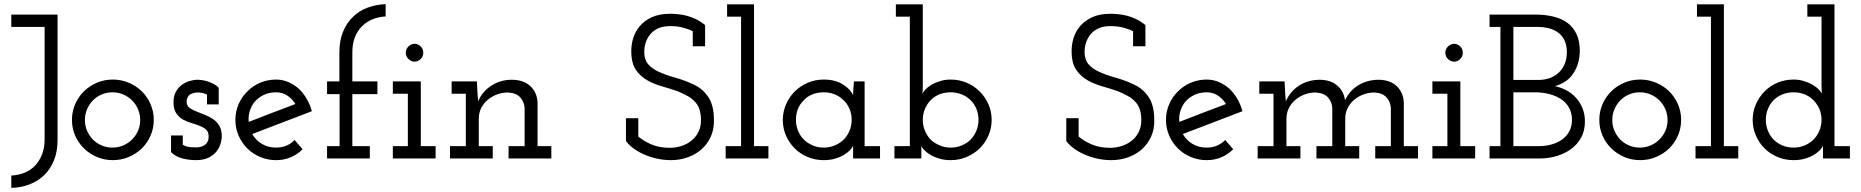

<svg xmlns="http://www.w3.org/2000/svg" viewBox="-20 -771 9054 934"><path d="M195 81Q165 110 123.5 126Q82 142 35 143V83Q70 81 100 69Q130 57 151 34Q172 12 184.5 -20Q197 -52 197 -93V-640H35V-700H260V-90Q260 -34 242.5 9Q225 52 195 81Z M670 -49Q643 -23 606.5 -7.5Q570 8 529 8Q487 8 451 -7.5Q415 -23 388 -49.5Q361 -76 345.5 -111.5Q330 -147 330 -188Q330 -228 345.5 -264Q361 -300 388 -326.5Q415 -353 451 -368.5Q487 -384 529 -384Q570 -384 606.5 -368.5Q643 -353 670 -326.5Q697 -300 712.5 -264Q728 -228 728 -188Q728 -147 712.5 -111.5Q697 -76 670 -49ZM432 -92Q450 -74 474.5 -63.5Q499 -53 527 -53Q555 -53 579.5 -63.5Q604 -74 622.5 -92.5Q641 -111 651.5 -135Q662 -159 662 -187Q662 -215 651.5 -239.5Q641 -264 622.5 -282.5Q604 -301 579.5 -311.5Q555 -322 527 -322Q499 -322 474.5 -311.5Q450 -301 432 -282.5Q414 -264 403.5 -239.5Q393 -215 393 -187Q393 -159 403.5 -135Q414 -111 432 -92Z M1033 -34Q1019 -16 994.5 -4Q970 8 933 8Q899 8 866.5 -0.5Q834 -9 812 -31V-112H869V-67Q884 -58 899.5 -56Q915 -54 935 -54Q946 -54 957 -57Q968 -60 978 -67Q985 -73 990 -82.5Q995 -92 995 -106Q995 -128 983.5 -139.5Q972 -151 953 -158Q934 -166 911.5 -172.5Q889 -179 869 -190Q850 -201 837 -220.5Q824 -240 824 -274Q824 -303 835 -323.5Q846 -344 863 -357Q880 -370 901 -376.5Q922 -383 940 -383Q951 -383 964.5 -381Q978 -379 993 -374Q1007 -369 1020.5 -362Q1034 -355 1044 -344V-263H987V-311Q977 -316 966 -318.5Q955 -321 942 -321Q931 -321 920.5 -318Q910 -315 902 -310Q895 -303 891 -294Q887 -285 888 -273Q889 -256 902.5 -246Q916 -236 935 -229Q954 -221 976 -212.5Q998 -204 1016 -192Q1035 -179 1047 -159Q1059 -139 1059 -107Q1059 -92 1053 -72Q1047 -52 1033 -34Z M1452 -45Q1427 -20 1394.5 -6Q1362 8 1323 8Q1282 8 1245.5 -7.5Q1209 -23 1183 -49Q1156 -76 1140.5 -111.5Q1125 -147 1125 -188Q1125 -228 1140.5 -264Q1156 -300 1183 -326Q1209 -353 1245.5 -368.5Q1282 -384 1323 -384Q1354 -384 1382 -372Q1410 -360 1433 -340Q1455 -319 1471.5 -291Q1488 -263 1497 -230Q1424 -202 1352 -174.5Q1280 -147 1207 -119Q1224 -89 1254 -71Q1284 -53 1323 -53Q1350 -53 1373 -62.5Q1396 -72 1413 -90ZM1323 -322Q1290 -322 1263.5 -309.5Q1237 -297 1218 -275Q1203 -256 1195 -231Q1187 -206 1190 -178Q1247 -200 1303.5 -222Q1360 -244 1417 -265Q1401 -291 1377 -306.5Q1353 -322 1323 -322Z M1779 0H1571V-60H1632V-313H1571V-375H1631V-517Q1631 -573 1648.5 -616Q1666 -659 1696 -688Q1726 -718 1767.5 -733.5Q1809 -749 1856 -751V-691Q1822 -689 1793 -677.5Q1764 -666 1742 -644Q1719 -622 1706.5 -590Q1694 -558 1694 -516V-375H1816V-313H1694V-60H1779Z M2099 0H1891V-60H1964V-315H1891V-375H2027V-60H2099ZM2039 -514Q2039 -496 2026 -483.5Q2013 -471 1997 -471Q1981 -471 1967.5 -483.5Q1954 -496 1954 -514.5Q1954 -533 1967.5 -545.5Q1981 -558 1997 -558Q2013 -558 2026 -545.5Q2039 -533 2039 -514Z M2377 0H2169V-60H2246V-315H2177V-375H2300L2301 -353Q2302 -332 2303 -315.5Q2304 -299 2306 -278Q2326 -326 2370.5 -354.5Q2415 -383 2469 -383Q2527 -383 2560 -352Q2593 -321 2595 -271V-60H2662V0H2454V-60H2532V-246Q2530 -276 2510.5 -297.5Q2491 -319 2451 -321Q2423 -321 2397.5 -311.5Q2372 -302 2352 -285Q2332 -268 2320.5 -244.5Q2309 -221 2309 -193V-60H2377Z M3392 -44Q3363 -19 3325 -5.5Q3287 8 3244 8Q3206 8 3171 -0.5Q3136 -9 3108 -22Q3080 -35 3058.5 -51.5Q3037 -68 3025 -85V-196H3085V-107Q3112 -84 3150 -68Q3188 -52 3238 -52Q3268 -52 3295.5 -61Q3323 -70 3344 -87Q3365 -104 3377.5 -129Q3390 -154 3390 -186Q3390 -212 3384 -234Q3378 -256 3365 -271Q3348 -291 3326.5 -303Q3305 -315 3279 -326Q3243 -339 3203.5 -350Q3164 -361 3131 -379Q3097 -398 3074.5 -429.5Q3052 -461 3051 -517Q3050 -550 3059.5 -583Q3069 -616 3091.5 -643Q3114 -670 3150.5 -687Q3187 -704 3240 -704Q3257 -704 3278 -702Q3299 -700 3320.5 -694.5Q3342 -689 3365 -678Q3388 -667 3410 -649V-546H3350V-619Q3331 -629 3303 -636.5Q3275 -644 3240 -644Q3207 -644 3183 -633.5Q3159 -623 3144 -605Q3129 -587 3121.5 -565Q3114 -543 3114 -519Q3114 -482 3131.5 -460.5Q3149 -439 3178 -425Q3215 -407 3264 -393.5Q3313 -380 3358 -358Q3400 -338 3426.5 -297.5Q3453 -257 3453 -187Q3454 -142 3437.5 -106Q3421 -70 3392 -44Z M3718 0H3510V-60H3585V-690H3517V-750H3648V-60H3718Z M4261 0H4130V-30Q4130 -39 4130 -46Q4130 -53 4130 -62Q4126 -52 4114.5 -40Q4103 -28 4084.5 -17Q4066 -6 4041.5 1Q4017 8 3987 8Q3945 8 3908.5 -7.5Q3872 -23 3845.5 -49.5Q3819 -76 3803.5 -111.5Q3788 -147 3788 -187Q3788 -227 3803.5 -263Q3819 -299 3845.5 -325.5Q3872 -352 3908.5 -368Q3945 -384 3987 -384Q4044 -384 4081 -360Q4118 -336 4130 -308Q4130 -324 4131.5 -341Q4133 -358 4134 -375H4186V-60H4261ZM3987 -322Q3957 -322 3931 -311.5Q3905 -301 3888 -281Q3870 -263 3861 -239.5Q3852 -216 3852 -188Q3852 -157 3864 -130.5Q3876 -104 3897 -86Q3915 -71 3937.5 -62Q3960 -53 3987 -53Q4015 -53 4039.5 -63Q4064 -73 4082 -90Q4101 -108 4112 -133.5Q4123 -159 4123 -188Q4123 -217 4112 -242.5Q4101 -268 4082 -285Q4064 -303 4039.5 -312.5Q4015 -322 3987 -322Z M4331 0V-60H4406V-690H4338V-750H4469V-350Q4469 -339 4468.5 -332Q4468 -325 4467 -314Q4471 -324 4481 -335Q4491 -346 4510 -357.5Q4529 -369 4553 -376.5Q4577 -384 4605 -384Q4646 -384 4682.5 -368.5Q4719 -353 4746 -326Q4773 -299 4788.5 -263.5Q4804 -228 4804 -188Q4804 -148 4788.5 -112Q4773 -76 4746 -49.5Q4719 -23 4682.5 -7.5Q4646 8 4605 8Q4575 8 4550.5 1Q4526 -6 4507.5 -17Q4489 -28 4477 -40Q4465 -52 4462 -62Q4462 -53 4462 -46Q4462 -39 4462 -30V0ZM4605 -322Q4574 -322 4548.5 -311.5Q4523 -301 4505 -281Q4488 -263 4478.5 -239Q4469 -215 4469 -188Q4469 -159 4480 -133.5Q4491 -108 4510 -89Q4529 -73 4553 -63Q4577 -53 4605 -53Q4634 -53 4658.5 -63.5Q4683 -74 4701 -91Q4719 -110 4729.5 -134.5Q4740 -159 4740 -188Q4740 -218 4729 -243.5Q4718 -269 4698 -287Q4681 -303 4656.5 -312.5Q4632 -322 4605 -322Z M5534 -44Q5505 -19 5467 -5.5Q5429 8 5386 8Q5348 8 5313 -0.5Q5278 -9 5250 -22Q5222 -35 5200.5 -51.5Q5179 -68 5167 -85V-196H5227V-107Q5254 -84 5292 -68Q5330 -52 5380 -52Q5410 -52 5437.5 -61Q5465 -70 5486 -87Q5507 -104 5519.5 -129Q5532 -154 5532 -186Q5532 -212 5526 -234Q5520 -256 5507 -271Q5490 -291 5468.5 -303Q5447 -315 5421 -326Q5385 -339 5345.5 -350Q5306 -361 5273 -379Q5239 -398 5216.5 -429.5Q5194 -461 5193 -517Q5192 -550 5201.5 -583Q5211 -616 5233.5 -643Q5256 -670 5292.5 -687Q5329 -704 5382 -704Q5399 -704 5420 -702Q5441 -700 5462.5 -694.5Q5484 -689 5507 -678Q5530 -667 5552 -649V-546H5492V-619Q5473 -629 5445 -636.5Q5417 -644 5382 -644Q5349 -644 5325 -633.5Q5301 -623 5286 -605Q5271 -587 5263.5 -565Q5256 -543 5256 -519Q5256 -482 5273.5 -460.5Q5291 -439 5320 -425Q5357 -407 5406 -393.5Q5455 -380 5500 -358Q5542 -338 5568.5 -297.5Q5595 -257 5595 -187Q5596 -142 5579.5 -106Q5563 -70 5534 -44Z M5979 -45Q5954 -20 5921.5 -6Q5889 8 5850 8Q5809 8 5772.5 -7.5Q5736 -23 5710 -49Q5683 -76 5667.5 -111.5Q5652 -147 5652 -188Q5652 -228 5667.5 -264Q5683 -300 5710 -326Q5736 -353 5772.5 -368.5Q5809 -384 5850 -384Q5881 -384 5909 -372Q5937 -360 5960 -340Q5982 -319 5998.5 -291Q6015 -263 6024 -230Q5951 -202 5879 -174.5Q5807 -147 5734 -119Q5751 -89 5781 -71Q5811 -53 5850 -53Q5877 -53 5900 -62.5Q5923 -72 5940 -90ZM5850 -322Q5817 -322 5790.5 -309.5Q5764 -297 5745 -275Q5730 -256 5722 -231Q5714 -206 5717 -178Q5774 -200 5830.5 -222Q5887 -244 5944 -265Q5928 -291 5904 -306.5Q5880 -322 5850 -322Z M6306 0H6098V-60H6175V-315H6106V-375H6229L6230 -353Q6231 -332 6232 -315.5Q6233 -299 6235 -278Q6256 -326 6298.5 -354Q6341 -382 6398 -383Q6452 -383 6484.5 -355.5Q6517 -328 6523 -283Q6544 -329 6586.5 -355.5Q6629 -382 6684 -383Q6742 -383 6774.5 -352Q6807 -321 6809 -271V-60H6878V0H6670V-60H6746V-246Q6744 -276 6724.5 -297.5Q6705 -319 6666 -321Q6638 -321 6612.5 -311.5Q6587 -302 6567.5 -285.5Q6548 -269 6536 -245.5Q6524 -222 6524 -195V-60H6592V0H6384V-60H6461V-246Q6459 -276 6439.5 -297.5Q6420 -319 6380 -321Q6352 -321 6326.5 -311.5Q6301 -302 6281 -285Q6261 -268 6249.5 -244.5Q6238 -221 6238 -193V-60H6306Z M7156 0H6948V-60H7021V-315H6948V-375H7084V-60H7156ZM7096 -514Q7096 -496 7083 -483.5Q7070 -471 7054 -471Q7038 -471 7024.5 -483.5Q7011 -496 7011 -514.5Q7011 -533 7024.5 -545.5Q7038 -558 7054 -558Q7070 -558 7083 -545.5Q7096 -533 7096 -514Z M7469 0H7226V-60H7279V-640H7226V-700H7451Q7498 -700 7538 -690Q7578 -680 7606 -659Q7634 -638 7649.5 -604.5Q7665 -571 7665 -525Q7665 -463 7635 -416Q7605 -369 7544 -352Q7572 -346 7599 -332Q7626 -318 7646 -296Q7666 -274 7678 -245Q7690 -216 7690 -180Q7690 -135 7671.5 -101.5Q7653 -68 7622 -45.5Q7591 -23 7551 -11.5Q7511 0 7469 0ZM7342 -322V-60H7463Q7497 -60 7526.5 -68Q7556 -76 7578.5 -92Q7601 -108 7614 -132Q7627 -156 7627 -188Q7627 -223 7612 -248.5Q7597 -274 7572 -290Q7547 -306 7514.5 -314Q7482 -322 7448 -322ZM7342 -640V-382H7461Q7526 -382 7564 -419Q7602 -456 7602 -517Q7602 -551 7590.5 -575Q7579 -599 7559 -613Q7540 -627 7514.5 -633.5Q7489 -640 7458 -640Z M8100 -49Q8073 -23 8036.5 -7.5Q8000 8 7959 8Q7917 8 7881 -7.5Q7845 -23 7818 -49.5Q7791 -76 7775.5 -111.5Q7760 -147 7760 -188Q7760 -228 7775.5 -264Q7791 -300 7818 -326.5Q7845 -353 7881 -368.5Q7917 -384 7959 -384Q8000 -384 8036.5 -368.5Q8073 -353 8100 -326.5Q8127 -300 8142.5 -264Q8158 -228 8158 -188Q8158 -147 8142.5 -111.5Q8127 -76 8100 -49ZM7862 -92Q7880 -74 7904.5 -63.5Q7929 -53 7957 -53Q7985 -53 8009.5 -63.5Q8034 -74 8052.5 -92.5Q8071 -111 8081.5 -135Q8092 -159 8092 -187Q8092 -215 8081.5 -239.5Q8071 -264 8052.5 -282.5Q8034 -301 8009.5 -311.5Q7985 -322 7957 -322Q7929 -322 7904.5 -311.5Q7880 -301 7862 -282.5Q7844 -264 7833.5 -239.5Q7823 -215 7823 -187Q7823 -159 7833.5 -135Q7844 -111 7862 -92Z M8436 0H8228V-60H8303V-690H8235V-750H8366V-60H8436Z M8979 0H8848V-30Q8848 -39 8848 -46Q8848 -53 8848 -62Q8844 -52 8832.5 -40Q8821 -28 8802.5 -17Q8784 -6 8759.5 1Q8735 8 8705 8Q8663 8 8626.5 -7.5Q8590 -23 8563.5 -49.5Q8537 -76 8521.5 -112Q8506 -148 8506 -188Q8506 -228 8521.5 -263.5Q8537 -299 8563.5 -326Q8590 -353 8626.5 -368.5Q8663 -384 8705 -384Q8732 -384 8756 -376.5Q8780 -369 8799 -357.5Q8818 -346 8828 -335.5Q8838 -325 8843 -315Q8841 -333 8841 -347.5Q8841 -362 8841 -378V-690H8772V-750H8904V-60H8979ZM8705 -322Q8675 -322 8650 -311.5Q8625 -301 8607 -283Q8590 -265 8580 -240.5Q8570 -216 8570 -188Q8570 -159 8581 -133Q8592 -107 8611 -89Q8629 -72 8653 -62.5Q8677 -53 8705 -53Q8733 -53 8756.5 -62.5Q8780 -72 8799 -89Q8818 -107 8829.5 -133Q8841 -159 8841 -188Q8841 -219 8829 -244.5Q8817 -270 8797 -288Q8780 -304 8756 -313Q8732 -322 8705 -322Z"/></svg>

Font: Josefin Slab SemiBold
Style: Regular
Weight: 600
Designer: Santiago Orozco
Foundry: Typemade
Version: Version 2.000